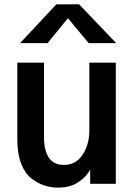

<svg xmlns="http://www.w3.org/2000/svg" viewBox="-20 -855 626 893"><path d="M60.5 -204.1V-563.5H184.6V-219.7Q184.6 -87.9 277.3 -87.9Q333 -87.9 364.3 -135.3Q395.5 -182.6 395.5 -248V-563.5H518.6V0H399.4V-65.4H398.4Q384.8 -35.2 346.2 -8.8Q307.6 17.6 250 17.6Q215.8 17.6 185.1 7.3Q154.3 -2.9 125 -25.9Q95.7 -48.8 78.1 -94.7Q60.5 -140.6 60.5 -204.1ZM73.2 -654.3 242.2 -835H347.7L520.5 -654.3H392.6L295.9 -770.5L201.2 -654.3Z"/></svg>

Font: Gothic A1
Style: Bold
Weight: 700
Version: Version 2.50